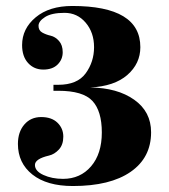

<svg xmlns="http://www.w3.org/2000/svg" viewBox="-20 -607 566 643"><path d="M222 -587Q450 -587 450 -449Q450 -394 406.5 -356Q363 -318 282 -314Q373 -313 429.5 -273Q486 -233 486 -164Q486 -79 417.5 -31.5Q349 16 224 16Q137 16 88.5 -22.5Q40 -61 40 -125Q40 -165 61.5 -190Q83 -215 118 -215Q153 -215 172.5 -196Q192 -177 192 -149.5Q192 -122 177 -106Q162 -90 144 -86Q97 -75 97 -54.5Q97 -34 125.5 -21Q154 -8 191 -8Q249 -8 285 -50Q321 -92 321 -163.5Q321 -235 289.5 -269Q258 -303 175 -303H159V-323H175Q239 -323 267 -361.5Q295 -400 295 -449Q295 -498 267 -531Q239 -564 196 -564Q153 -564 131 -550Q109 -536 109 -520.5Q109 -505 121.5 -498Q134 -491 149.5 -487.5Q165 -484 177.5 -470Q190 -456 190 -432Q190 -408 173 -391Q156 -374 125 -374Q94 -374 74 -396Q54 -418 54 -456Q54 -511 99.5 -549Q145 -587 222 -587Z"/></svg>

Font: Rozha One
Style: Regular
Weight: 400
Designer: Tim Donaldson, Indian Type Foundry
Foundry: Indian Type Foundry
Version: Version 1.300;PS 1.0;hotconv 1.0.78;makeotf.lib2.5.61930; tt